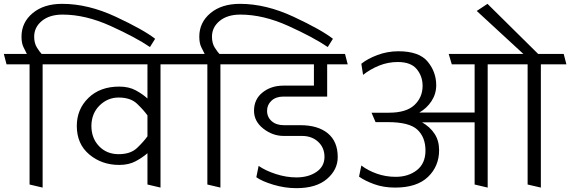

<svg xmlns="http://www.w3.org/2000/svg" viewBox="-31 -961 2970 1000"><path d="M750 -716Q675 -767 544.5 -826Q414 -885 295 -885Q227 -885 187 -852Q147 -819 147 -770Q147 -736 161.5 -713Q176 -690 186 -680H309L325 -626H191V16L123 0V-626H3L-11 -680H109Q102 -694 91.5 -715Q81 -736 81 -770Q81 -844 139 -892.5Q197 -941 293 -941Q428 -941 572.5 -873.5Q717 -806 777 -759Z M737 0V-163Q712 -141 676 -121.5Q640 -102 590 -102Q499 -102 434 -156.5Q369 -211 369 -305Q369 -392 429.5 -451Q490 -510 590 -510Q640 -510 676 -490.5Q712 -471 737 -448V-626H317L303 -680H923L938 -626H805V16ZM587 -453Q530 -453 488 -412Q446 -371 445 -306Q445 -241 485 -199.5Q525 -158 587 -158Q649 -158 683 -190.5Q717 -223 737 -251V-360Q717 -388 683 -420.5Q649 -453 587 -453Z M1676 -716Q1601 -767 1470.5 -826Q1340 -885 1221 -885Q1153 -885 1113 -852Q1073 -819 1073 -770Q1073 -736 1087.5 -713Q1102 -690 1112 -680H1235L1251 -626H1117V16L1049 0V-626H929L915 -680H1035Q1028 -694 1017.5 -715Q1007 -736 1007 -770Q1007 -844 1065 -892.5Q1123 -941 1219 -941Q1354 -941 1498.5 -873.5Q1643 -806 1703 -759Z M1316 -97Q1352 -72 1406 -54.5Q1460 -37 1513 -37Q1575 -37 1617 -65.5Q1659 -94 1659 -144Q1659 -192 1626 -222.5Q1593 -253 1542 -253H1447Q1389 -253 1340.5 -291Q1292 -329 1292 -384Q1292 -444 1336.5 -479.5Q1381 -515 1445 -515H1604V-626H1243L1229 -680H1766L1780 -626H1673V-458H1445Q1406 -458 1383 -436.5Q1360 -415 1360 -384Q1360 -351 1384 -330Q1408 -309 1447 -309H1533Q1625 -309 1676.5 -266.5Q1728 -224 1728 -143Q1728 -77 1672 -29Q1616 19 1513 19Q1452 19 1392.5 1Q1333 -17 1304 -38Z M2306 -680H2695L2452 -904L2508 -941L2772 -680H2905L2919 -626H2786V16L2717 0V-626H2509V16L2441 0V-324H2167Q2209 -300 2232.5 -264Q2256 -228 2256 -179Q2256 -95 2198 -39.5Q2140 16 2027 16Q1967 16 1918.5 -1.5Q1870 -19 1839 -41L1851 -99Q1885 -73 1931.5 -56.5Q1978 -40 2030 -40Q2096 -40 2140.5 -75Q2185 -110 2185 -177Q2185 -246 2143 -285.5Q2101 -325 1988 -325H1925L1904 -374H1995Q2085 -374 2127.5 -414Q2170 -454 2170 -514Q2170 -564 2139.5 -601Q2109 -638 2041 -638Q1990 -638 1944 -619.5Q1898 -601 1860 -571L1851 -629Q1883 -655 1935 -674.5Q1987 -694 2044 -694Q2152 -694 2196.5 -640Q2241 -586 2241 -517Q2241 -472 2216.5 -434.5Q2192 -397 2153 -375H2441V-626H2322Z"/></svg>

Font: Palanquin Light
Style: Regular
Weight: 300
Designer: Pria Ravichandran
Version: Version 1.0.4